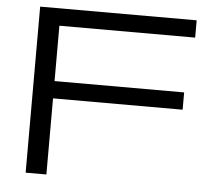

<svg xmlns="http://www.w3.org/2000/svg" viewBox="-53 -807 949 864"><g transform="rotate(5 422.0 -375.0)"><path d="M93.8 0V-750H800.8V-671.9H187.5V-421.9H772.9V-343.8H187.5V0Z"/></g></svg>

Font: Michroma
Style: Regular
Weight: 400
Designer: Vernon Adams
Foundry: Vernon Adams
Version: Version 1.100; ttfautohint (v1.8.4.7-5d5b);gftools[0.9.29]